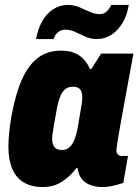

<svg xmlns="http://www.w3.org/2000/svg" viewBox="-20 -745 560 777"><path d="M153 12Q108 12 76.5 -6.5Q45 -25 29.5 -62Q14 -99 14 -151Q14 -177 17 -207Q20 -237 26 -273Q42 -362 68 -421.5Q94 -481 133 -510.5Q172 -540 226 -540Q259 -540 281 -531Q303 -522 318.5 -505.5Q334 -489 344 -466H350L389 -528H520L496 -398Q492 -376 486 -344Q480 -312 474 -278Q468 -244 462.5 -213Q457 -182 454 -161.5Q451 -141 451 -138Q451 -126 457 -120Q463 -114 472 -114H498L479 -5Q459 2 436.5 7Q414 12 394 12Q366 12 343.5 3Q321 -6 308 -25Q302 -33 299 -43Q296 -53 294 -64L289 -65Q266 -33 232 -10.5Q198 12 153 12ZM230 -138Q244 -138 254 -144Q264 -150 271.5 -161Q279 -172 284.5 -188.5Q290 -205 294 -226Q302 -275 306.5 -299.5Q311 -324 312 -334.5Q313 -345 313 -350Q313 -364 309.5 -374Q306 -384 297.5 -389Q289 -394 275 -394Q257 -394 245 -385Q233 -376 225 -357.5Q217 -339 211 -310Q202 -259 197.5 -234Q193 -209 192 -199Q191 -189 191 -184Q191 -161 200.5 -149.5Q210 -138 230 -138ZM126 -587Q133 -627 150.5 -658.5Q168 -690 195 -707.5Q222 -725 254 -725Q280 -725 302 -715.5Q324 -706 343.5 -697Q363 -688 385 -688Q400 -688 411.5 -698.5Q423 -709 430 -725H501Q495 -685 477 -654Q459 -623 432 -605Q405 -587 373 -587Q347 -587 326 -596.5Q305 -606 285 -615.5Q265 -625 243 -625Q227 -625 214.5 -614.5Q202 -604 197 -587Z"/></svg>

Font: Archivo Condensed Black
Style: Italic
Weight: 900
Width: 3
Italic angle: -10°
Designer: Hector Gatti
Foundry: Omnibus-Type
Version: Version 2.001